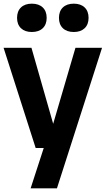

<svg xmlns="http://www.w3.org/2000/svg" viewBox="-20 -807 577 1047"><path d="M174.5 0 -0.5 -546.5H151.5L270 -132L391.5 -546.5H536.5L290.5 220H147L218.5 0ZM382.5 -632.5Q344.5 -632.5 323 -653Q301.5 -673.5 301.5 -709.5Q301.5 -746 323 -766.5Q344.5 -787 382.5 -787Q420 -787 441.5 -766.5Q463 -746 463 -709.5Q463 -673.5 441.5 -653Q420 -632.5 382.5 -632.5ZM153.5 -632.5Q116 -632.5 94.5 -653Q73 -673.5 73 -709.5Q73 -746 94.5 -766.5Q116 -787 153.5 -787Q191.5 -787 213 -766.5Q234.5 -746 234.5 -709.5Q234.5 -673.5 213 -653Q191.5 -632.5 153.5 -632.5Z"/></svg>

Font: Encode Sans Semi Condensed
Style: Bold
Weight: 700
Width: 4
Designer: Multiple Designers
Foundry: Impallari Type
Version: Version 3.000; ttfautohint (v1.8.3) -l 8 -r 50 -G 200 -x 14 